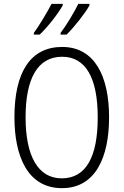

<svg xmlns="http://www.w3.org/2000/svg" viewBox="-20 -968 642 998"><path d="M445 -940V-948H387C370 -912 327 -839 295 -797V-788H326C365 -826 425 -902 445 -940ZM306 -940V-948H248C229 -911 188 -841 156 -797V-788H186C229 -828 285 -901 306 -940ZM547 -358C547 -572 472 -724 303 -724C140 -724 55 -595 55 -359C55 -157 123 10 302 10C478 10 547 -153 547 -358ZM113 -358C113 -557 174 -673 303 -673C426 -673 488 -562 488 -358C488 -154 428 -41 301 -41C177 -41 113 -158 113 -358Z"/></svg>

Font: Noto Sans Thai Looped Condensed Light
Style: Regular
Weight: 300
Width: 3
Designer: Sasikarn Vongin, Ben Mitchell
Foundry: The Fontpad Ltd
Version: Version 1.001